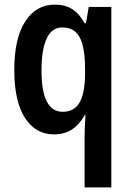

<svg xmlns="http://www.w3.org/2000/svg" viewBox="-20 -573 568 833"><path d="M347 20Q347 3 348 -20.5Q349 -44 351 -73H347Q325 -33 292.5 -11.5Q260 10 214 10Q134 10 88 -62Q42 -134 42 -269Q42 -407 89.5 -480Q137 -553 218 -553Q263 -553 294 -533Q325 -513 347 -472H353L365 -543H463V240H347ZM252 -88Q302 -88 325 -128Q348 -168 349 -250V-274Q349 -367 326 -410.5Q303 -454 250 -454Q205 -454 182.5 -406Q160 -358 160 -267Q160 -88 252 -88Z"/></svg>

Font: Noto Sans Thai Looped Condensed SemiBold
Style: Regular
Weight: 600
Width: 3
Designer: Sasikarn Vongin, Ben Mitchell
Foundry: The Fontpad Ltd
Version: Version 1.001; ttfautohint (v1.8.4.7-5d5b)